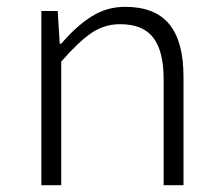

<svg xmlns="http://www.w3.org/2000/svg" viewBox="-20 -542 640 562"><path d="M101.1 0V-509.8H148.9L154.8 -414.1H159.2Q204.1 -466.3 248.5 -494.1Q293 -522 346.2 -522Q433.6 -522 475.3 -471.4Q517.1 -420.9 517.1 -317.9V0H459V-310.1Q459 -392.1 428.7 -431.6Q398.4 -471.2 332 -471.2Q286.1 -471.2 248.5 -446Q210.9 -420.9 159.2 -361.8V0Z"/></svg>

Font: Office Code Pro Light
Style: Regular
Weight: 300
Designer: Nathan Rutzky & Paul D. Hunt
Foundry: Adobe Systems Incorporated
Version: Version 1.004;PS 001.004;hotconv 1.0.70;makeotf.lib2.5.58329